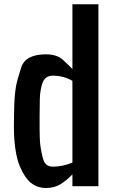

<svg xmlns="http://www.w3.org/2000/svg" viewBox="-20 -895 553 923"><path d="M47.4 -254.4Q46.4 -277.3 47.4 -337.9Q48.3 -398.4 50.3 -424.8Q52.2 -451.2 56.9 -479.5Q61.5 -507.8 82 -570.8Q102.5 -633.8 201.2 -633.8Q253.9 -633.8 283 -606.9Q312 -580.1 328.1 -563V-874.5H453.1V0H328.1V-56.6Q299.8 -27.3 270.5 -9.3Q241.2 8.8 201.2 8.8Q161.1 8.8 130.4 -14.6Q99.6 -38.1 75.4 -95.5Q51.3 -152.8 47.4 -254.4ZM234.4 -531.2Q197.3 -531.2 184.8 -497.6Q172.4 -463.9 171.4 -417Q168.5 -242.7 173.1 -203.1Q177.7 -163.6 188 -128.7Q198.2 -93.8 234.4 -93.8Q279.8 -93.8 328.1 -113.3V-506.3Q286.1 -531.2 234.4 -531.2Z"/></svg>

Font: Oswald-Regular
Style: Regular
Weight: 400
Designer: vernon adams
Foundry: vernon adams
Version: Version 2.002; ttfautohint (v0.92.18-e454-dirty) -l 8 -r 50 